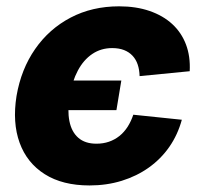

<svg xmlns="http://www.w3.org/2000/svg" viewBox="-20 -564 625 595"><path d="M257.3 10.7Q173.8 10.7 118.7 -24.2Q63.5 -59.1 40.8 -121.6Q18.1 -184.1 31.2 -266.6Q45.4 -349.6 88.9 -412.1Q132.3 -474.6 199 -509.5Q265.6 -544.4 349.1 -544.4Q401.9 -544.4 443.6 -530Q485.4 -515.6 513.9 -489.3Q542.5 -462.9 556.4 -426Q570.3 -389.2 567.9 -343.3L412.6 -328.1Q412.1 -348.1 406.7 -364Q401.4 -379.9 390.6 -391.4Q379.9 -402.8 364.3 -408.9Q348.6 -415 327.6 -415Q293 -415 265.9 -396.7Q238.8 -378.4 221.2 -345.2Q203.6 -312 195.8 -267.1Q188.5 -222.2 195.1 -188.7Q201.7 -155.3 222.7 -137Q243.7 -118.7 278.8 -118.7Q299.8 -118.7 317.6 -124.8Q335.4 -130.9 350.1 -142.6Q364.7 -154.3 375.5 -171.1Q386.2 -188 393.1 -208.5L543.5 -192.9Q530.8 -146.5 504.9 -109.1Q479 -71.8 441.4 -44.9Q403.8 -18.1 357.2 -3.7Q310.5 10.7 257.3 10.7ZM182.6 -222.7 197.8 -314.5H356L340.8 -222.7Z"/></svg>

Font: Inter 20pt ExtraBold
Style: Italic
Weight: 800
Italic angle: -9.3988°
Version: Version 4.001;git-66647c0bb